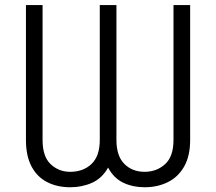

<svg xmlns="http://www.w3.org/2000/svg" viewBox="-20 -748 874 777"><path d="M85 -181.6V-727.5H152.3V-181.6Q152.3 -114.3 185.1 -83.5Q217.8 -52.7 263.7 -52.7Q317.4 -52.7 350.6 -84.7Q383.8 -116.7 383.8 -181.6V-727.5H451.2V-181.6Q451.2 -116.7 483.2 -84.7Q515.1 -52.7 565.4 -52.7Q613.8 -52.7 647.9 -83.5Q682.1 -114.3 682.1 -181.6V-727.5H749.5V-181.6Q749.5 -116.7 725.3 -74.2Q701.2 -31.7 659.4 -11Q617.7 9.8 564.9 9.8Q517.6 9.8 479 -8.5Q440.4 -26.9 417.5 -69.8Q393.1 -26.4 352.5 -8.3Q312 9.8 264.6 9.8Q211.4 9.8 170.9 -11Q130.4 -31.7 107.7 -74.2Q85 -116.7 85 -181.6Z"/></svg>

Font: Inter 24pt Light
Style: Regular
Weight: 300
Designer: Rasmus Andersson
Foundry: rsms
Version: Version 4.001;git-66647c0bb